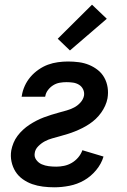

<svg xmlns="http://www.w3.org/2000/svg" viewBox="-20 -790 540 818"><path d="M212 8Q187 8 163 5Q139 2 117.5 -5.5Q96 -13 77 -26.5Q58 -40 46 -59Q34 -78 29 -101.5Q24 -125 28 -149Q31 -165 37.5 -181Q44 -197 54.5 -211Q65 -225 78 -237Q91 -249 105.5 -258.5Q120 -268 135.5 -276Q151 -284 167 -290Q183 -296 199 -301Q215 -306 231.5 -310.5Q248 -315 264 -319.5Q280 -324 295.5 -332Q311 -340 323 -353.5Q335 -367 338 -383Q340 -397 334 -409.5Q328 -422 316.5 -429Q305 -436 291.5 -438Q278 -440 263 -440Q249 -440 234.5 -437.5Q220 -435 207 -427Q194 -419 184.5 -406.5Q175 -394 173 -380L172 -378H72L73 -382Q76 -403 85.5 -424Q95 -445 110 -462.5Q125 -480 144.5 -493.5Q164 -507 184.5 -514.5Q205 -522 227 -525Q249 -528 270 -528Q293 -528 316 -525Q339 -522 359.5 -513.5Q380 -505 397 -491.5Q414 -478 424.5 -459Q435 -440 438.5 -417.5Q442 -395 438 -371Q435 -355 428 -339.5Q421 -324 411 -310Q401 -296 388.5 -284Q376 -272 361 -262Q346 -252 331 -244.5Q316 -237 300 -230.5Q284 -224 267.5 -219Q251 -214 235 -209.5Q219 -205 202.5 -200.5Q186 -196 171 -188Q156 -180 143 -167Q130 -154 128 -138Q125 -122 134.5 -109Q144 -96 158 -90Q172 -84 187.5 -82Q203 -80 220 -80Q236 -80 253 -83.5Q270 -87 285.5 -96Q301 -105 313 -119Q325 -133 331 -150L421 -123Q412 -92 389.5 -65Q367 -38 338 -21.5Q309 -5 276 1.5Q243 8 212 8ZM278 -575 226 -625 372 -770 435 -710Z"/></svg>

Font: Iosevka Term Curly Semibold
Style: Italic
Weight: 600
Italic angle: -9°
Designer: Belleve Invis
Foundry: Belleve Invis
Version: Version 32.3.0